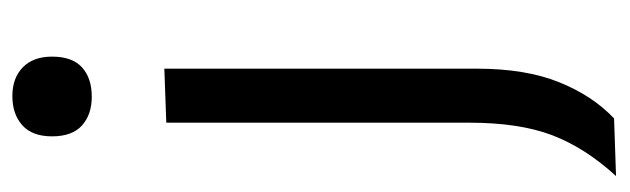

<svg xmlns="http://www.w3.org/2000/svg" viewBox="-356 -416 968 295"><g transform="rotate(-90 127.5 -268.0)"><path d="M5 195Q48.5 147.5 67.8 96.8Q87 46 87 -30.5V-496L170 -499V-19Q170 56 149.2 107.5Q128.5 159 93.5 192ZM127 -610.5Q99.5 -610.5 82.8 -625.5Q66 -640.5 66 -671.5Q66 -702 83 -717.2Q100 -732.5 128 -732.5Q155.5 -732.5 172 -716.5Q188.5 -700.5 188.5 -671.5Q188.5 -640.5 172 -625.5Q155.5 -610.5 127 -610.5Z"/></g></svg>

Font: Heraclito
Style: Regular
Weight: 400
Designer: Kostas Bartsokas (font) & Cristiano Sobral (main changes)
Foundry: Kostas Bartsokas (font) & Cristiano Sobral (main changes)
Version: Version 1.00;July 8, 2020;FontCreator 13.0.0.2655 64-bit